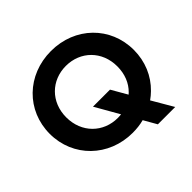

<svg xmlns="http://www.w3.org/2000/svg" viewBox="-199 -972 1276 1276"><g transform="rotate(-45 439.0 -333.5)"><path d="M439 12C476 12 512 8 545 -1L597 90H760L673 -59C690 -71 706 -84 721 -99C792 -168 834 -264 834 -373C834 -591 665 -757 439 -757C213 -757 44 -591 44 -373C44 -155 215 12 439 12ZM439 -128C303 -128 199 -229 199 -373C199 -517 303 -617 439 -617C575 -617 679 -517 679 -373C679 -301 654 -240 610 -197C607 -194 603 -190 599 -187L535 -298H375L471 -130C460 -129 450 -128 439 -128Z"/></g></svg>

Font: Plus Jakarta Sans ExtraBold
Style: Regular
Weight: 800
Designer: Gumpita Rahayu
Foundry: Tokotype
Version: Version 2.071;gftools[0.9.30]